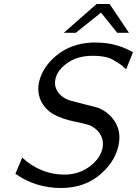

<svg xmlns="http://www.w3.org/2000/svg" viewBox="-20 -922 685 960"><path d="M299 -758 463 -902H528L625 -758H566L485 -859L359 -758ZM57 -53 91 -134Q184 -49 302 -49Q372 -49 425.5 -87.5Q479 -126 492 -178Q500 -214 485 -243Q470 -276 428 -296Q396 -306 354 -314Q290 -327 248 -350.5Q206 -374 184 -419Q164 -465 176 -515Q194 -589 264 -646Q334 -703 435 -709Q450 -710 465 -709Q560 -709 645 -661L611 -576Q605 -579 589 -595L576 -604Q570 -608 563 -612Q556 -616 550 -620Q516 -643 443 -643Q363 -643 310 -602Q257 -561 255 -510Q254 -479 275.5 -454Q297 -429 335 -418Q352 -413 409 -399Q466 -385 473 -382Q523 -361 552.5 -317Q582 -273 576 -216Q565 -123 484.5 -52.5Q404 18 285 18Q158 18 57 -53Z"/></svg>

Font: Coval
Style: Light Italic
Weight: 300
Foundry: Context Ltd
Version: Version 001.000